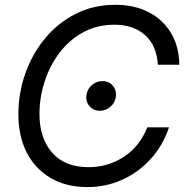

<svg xmlns="http://www.w3.org/2000/svg" viewBox="-20 -759 762 791"><path d="M340.8 11.7Q252 11.7 188 -26.1Q124 -64 89.8 -131.3Q55.7 -198.7 55.7 -287.6Q55.7 -375 84.2 -456.1Q112.8 -537.1 165.8 -601.1Q218.8 -665 292.2 -702.1Q365.7 -739.3 455.1 -739.3Q532.7 -739.3 591.6 -709.2Q650.4 -679.2 684.1 -623.8Q717.8 -568.4 718.8 -492.2H630.4Q625.5 -571.8 577.4 -614.5Q529.3 -657.2 451.7 -657.2Q380.4 -657.2 323.2 -626.2Q266.1 -595.2 225.8 -542.5Q185.5 -489.7 164.1 -423.8Q142.6 -357.9 142.6 -288.6Q142.6 -189.9 194.8 -130.1Q247.1 -70.3 344.2 -70.3Q424.8 -70.3 490 -112.8Q555.2 -155.3 586.9 -234.4H676.3Q650.9 -158.7 600.3 -103.5Q549.8 -48.3 482.9 -18.3Q416 11.7 340.8 11.7ZM391.6 -302.7Q364.3 -302.7 348.1 -322.3Q332 -341.8 336.4 -369.1Q340.3 -393.1 359.1 -408.9Q377.9 -424.8 401.9 -424.8Q429.2 -424.8 445.3 -405.3Q461.4 -385.7 457 -358.4Q453.1 -334.5 434.3 -318.6Q415.5 -302.7 391.6 -302.7Z"/></svg>

Font: Inter Display
Style: Italic
Weight: 400
Italic angle: -9.39999°
Designer: Rasmus Andersson
Foundry: rsms
Version: Version 4.000;git-a52131595